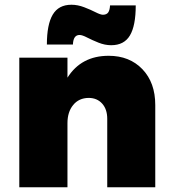

<svg xmlns="http://www.w3.org/2000/svg" viewBox="-20 -786 718 806"><path d="M314 -639.2Q287.6 -639.2 286.1 -599.1H176.8Q176.8 -683.1 201.4 -724.6Q226.1 -766.1 279.8 -766.1Q306.2 -766.1 333.5 -755.6Q360.8 -745.1 381.3 -734.6Q401.9 -724.1 412.1 -724.1Q427.2 -724.1 434.1 -733.6Q440.9 -743.2 441.9 -763.2H549.8Q549.8 -678.2 525.4 -637.2Q501 -596.2 446.8 -596.2Q420.4 -596.2 393.6 -606.9Q366.7 -617.7 345.9 -628.4Q325.2 -639.2 314 -639.2ZM436 -551.8Q523.9 -551.8 577.9 -495.4Q631.8 -439 631.8 -345.2V0H430.2V-287.1Q430.2 -327.6 408.7 -351.3Q387.2 -375 352.1 -375Q311 -374.5 287.1 -345.2Q263.2 -315.9 263.2 -269V0H61V-543.9H263.2V-460Q321.3 -551.8 436 -551.8Z"/></svg>

Font: Montserrat-Arabic ExtraBold
Style: Regular
Weight: 800
Designer: Mohamed Gaber
Foundry: Kief Type Foundry
Version: Version 5.008;PS 005.008;hotconv 1.0.88;makeotf.lib2.5.64775